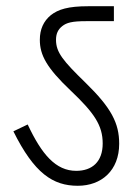

<svg xmlns="http://www.w3.org/2000/svg" viewBox="-20 -642 448 617"><path d="M363 -180C363 -246 338 -295 255 -376C182 -447 160 -474 160 -514C160 -533 166 -547 180 -558C194 -569 211 -574 257 -574H346V-622H264C199 -622 167 -612 143 -593C120 -574 108 -548 108 -514C108 -465 130 -424 207 -351C283 -279 310 -239 310 -181C310 -122 276 -93 225 -93C159 -93 114 -146 69 -242L23 -220C90 -85 150 -45 230 -45C306 -45 363 -94 363 -180Z"/></svg>

Font: Noto Sans SemiCondensed Light
Style: Regular
Weight: 300
Width: 4
Designer: Monotype Design Team
Foundry: Monotype Imaging Inc.
Version: Version 2.013